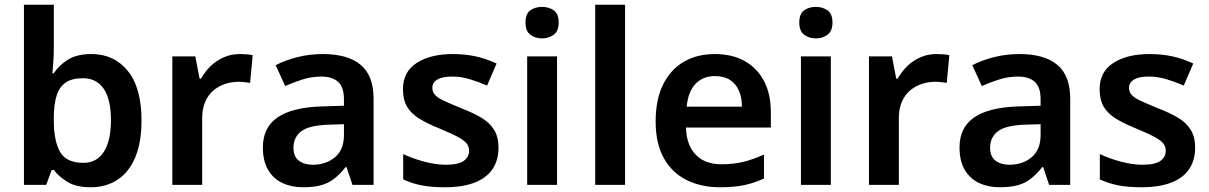

<svg xmlns="http://www.w3.org/2000/svg" viewBox="-20 -780 5102 810"><path d="M207 -580Q207 -548 205 -518Q203 -488 201 -471H207Q229 -505 267 -528.5Q305 -552 366 -552Q461 -552 519 -481Q577 -410 577 -272Q577 -179 550.5 -116Q524 -53 475.5 -21.5Q427 10 363 10Q302 10 265.5 -12Q229 -34 207 -63H198L175 0H81V-760H207ZM330 -450Q284 -450 257.5 -432Q231 -414 219 -377Q207 -340 207 -283V-272Q207 -185 233.5 -139Q260 -93 332 -93Q388 -93 418 -139.5Q448 -186 448 -273Q448 -361 417.5 -405.5Q387 -450 330 -450Z M991 -552Q1003 -552 1019 -551Q1035 -550 1046 -547L1035 -430Q1026 -432 1011.5 -433.5Q997 -435 986 -435Q956 -435 928.5 -425.5Q901 -416 879.5 -397.5Q858 -379 845.5 -350Q833 -321 833 -281V0H707V-542H804L822 -448H828Q844 -477 868 -500.5Q892 -524 923.5 -538Q955 -552 991 -552Z M1342 -552Q1447 -552 1501.5 -506.5Q1556 -461 1556 -364V0H1467L1442 -75H1438Q1415 -46 1390.5 -26.5Q1366 -7 1334.5 1.5Q1303 10 1258 10Q1210 10 1171.5 -8Q1133 -26 1111 -63.5Q1089 -101 1089 -158Q1089 -242 1150.5 -284.5Q1212 -327 1337 -331L1431 -334V-361Q1431 -413 1406 -435Q1381 -457 1336 -457Q1295 -457 1257 -445Q1219 -433 1183 -417L1143 -505Q1183 -526 1234.5 -539Q1286 -552 1342 -552ZM1365 -254Q1282 -251 1250 -225.5Q1218 -200 1218 -157Q1218 -119 1241 -102Q1264 -85 1300 -85Q1355 -85 1393 -116.5Q1431 -148 1431 -210V-256Z M2083 -157Q2083 -103 2057 -65.5Q2031 -28 1980.5 -9Q1930 10 1857 10Q1800 10 1759 2Q1718 -6 1681 -23V-130Q1721 -111 1770 -98Q1819 -85 1861 -85Q1913 -85 1936 -101Q1959 -117 1959 -144Q1959 -160 1950 -173Q1941 -186 1915 -200.5Q1889 -215 1836 -237Q1784 -258 1749.5 -279Q1715 -300 1697.5 -329.5Q1680 -359 1680 -404Q1680 -477 1738 -514.5Q1796 -552 1891 -552Q1941 -552 1985.5 -542.5Q2030 -533 2075 -512L2035 -419Q1998 -435 1961.5 -446Q1925 -457 1887 -457Q1846 -457 1825 -444.5Q1804 -432 1804 -410Q1804 -393 1814.5 -380.5Q1825 -368 1851.5 -355.5Q1878 -343 1927 -323Q1976 -304 2010.5 -283.5Q2045 -263 2064 -233Q2083 -203 2083 -157Z M2330 -542V0H2204V-542ZM2267 -751Q2295 -751 2316 -736.5Q2337 -722 2337 -685Q2337 -649 2316 -633.5Q2295 -618 2267 -618Q2238 -618 2217.5 -633.5Q2197 -649 2197 -685Q2197 -722 2217.5 -736.5Q2238 -751 2267 -751Z M2617 0H2491V-760H2617Z M2996 -552Q3069 -552 3121.5 -522.5Q3174 -493 3203 -438.5Q3232 -384 3232 -306V-242H2874Q2876 -168 2915 -127.5Q2954 -87 3023 -87Q3076 -87 3117.5 -97.5Q3159 -108 3203 -128V-27Q3163 -8 3120 1Q3077 10 3017 10Q2938 10 2876.5 -20.5Q2815 -51 2780.5 -113Q2746 -175 2746 -267Q2746 -360 2777.5 -423.5Q2809 -487 2865 -519.5Q2921 -552 2996 -552ZM2996 -459Q2946 -459 2914.5 -426.5Q2883 -394 2877 -330H3110Q3110 -368 3097.5 -397Q3085 -426 3060 -442.5Q3035 -459 2996 -459Z M3485 -542V0H3359V-542ZM3422 -751Q3450 -751 3471 -736.5Q3492 -722 3492 -685Q3492 -649 3471 -633.5Q3450 -618 3422 -618Q3393 -618 3372.5 -633.5Q3352 -649 3352 -685Q3352 -722 3372.5 -736.5Q3393 -751 3422 -751Z M3930 -552Q3942 -552 3958 -551Q3974 -550 3985 -547L3974 -430Q3965 -432 3950.5 -433.5Q3936 -435 3925 -435Q3895 -435 3867.5 -425.5Q3840 -416 3818.5 -397.5Q3797 -379 3784.5 -350Q3772 -321 3772 -281V0H3646V-542H3743L3761 -448H3767Q3783 -477 3807 -500.5Q3831 -524 3862.5 -538Q3894 -552 3930 -552Z M4281 -552Q4386 -552 4440.5 -506.5Q4495 -461 4495 -364V0H4406L4381 -75H4377Q4354 -46 4329.5 -26.5Q4305 -7 4273.5 1.5Q4242 10 4197 10Q4149 10 4110.5 -8Q4072 -26 4050 -63.5Q4028 -101 4028 -158Q4028 -242 4089.5 -284.5Q4151 -327 4276 -331L4370 -334V-361Q4370 -413 4345 -435Q4320 -457 4275 -457Q4234 -457 4196 -445Q4158 -433 4122 -417L4082 -505Q4122 -526 4173.5 -539Q4225 -552 4281 -552ZM4304 -254Q4221 -251 4189 -225.5Q4157 -200 4157 -157Q4157 -119 4180 -102Q4203 -85 4239 -85Q4294 -85 4332 -116.5Q4370 -148 4370 -210V-256Z M5022 -157Q5022 -103 4996 -65.5Q4970 -28 4919.5 -9Q4869 10 4796 10Q4739 10 4698 2Q4657 -6 4620 -23V-130Q4660 -111 4709 -98Q4758 -85 4800 -85Q4852 -85 4875 -101Q4898 -117 4898 -144Q4898 -160 4889 -173Q4880 -186 4854 -200.5Q4828 -215 4775 -237Q4723 -258 4688.5 -279Q4654 -300 4636.5 -329.5Q4619 -359 4619 -404Q4619 -477 4677 -514.5Q4735 -552 4830 -552Q4880 -552 4924.5 -542.5Q4969 -533 5014 -512L4974 -419Q4937 -435 4900.5 -446Q4864 -457 4826 -457Q4785 -457 4764 -444.5Q4743 -432 4743 -410Q4743 -393 4753.5 -380.5Q4764 -368 4790.5 -355.5Q4817 -343 4866 -323Q4915 -304 4949.5 -283.5Q4984 -263 5003 -233Q5022 -203 5022 -157Z"/></svg>

Font: Noto Sans Hebrew SemiBold
Style: Regular
Weight: 600
Designer: Monotype Design Team
Foundry: Monotype Imaging Inc.
Version: Version 2.003